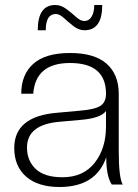

<svg xmlns="http://www.w3.org/2000/svg" viewBox="-20 -738 552 768"><path d="M218 10Q132 10 84.5 -31.5Q37 -73 37 -146Q37 -273 209 -287L297 -295Q359 -300 381.5 -314.5Q404 -329 404 -363Q404 -486 260 -486Q122 -486 113 -363H65Q65 -440 113.5 -483Q162 -526 260 -526Q358 -526 406.5 -483Q455 -440 455 -363V-132Q455 -27 471 0H427Q405 -33 405 -109Q364 10 218 10ZM230 -29Q313 -29 358.5 -86.5Q404 -144 404 -232V-294Q382 -264 297 -258L219 -251Q88 -240 88 -148Q88 -95 123 -62Q158 -29 230 -29ZM318 -617Q295 -617 274 -633.5Q253 -650 235.5 -666Q218 -682 203 -682Q163 -682 163 -617H131Q131 -718 201 -718Q224 -718 245.5 -702Q267 -686 284.5 -670Q302 -654 317 -654Q336 -654 346.5 -671.5Q357 -689 357 -718H389Q389 -617 318 -617Z"/></svg>

Font: Creato Display Light
Style: Regular
Weight: 300
Version: Version 1.000